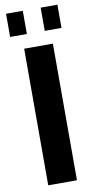

<svg xmlns="http://www.w3.org/2000/svg" viewBox="-103 -985 505 1027"><g transform="rotate(-10 149.5 -471.5)"><path d="M72 0H228V-742H72ZM100 -817V-943H9V-817ZM288 -817V-943H197V-817Z"/></g></svg>

Font: Cheyenne Sans
Style: Bold
Weight: 700
Designer: The Public Sans project authors (U.S. Web Design System), Libre Franklin designed by Pablo Impallari and Rodrigo Fuenzal
Foundry: The Cheyenne Sans Project Authors
Version: Version 2.007